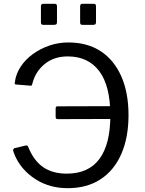

<svg xmlns="http://www.w3.org/2000/svg" viewBox="-20 -974 757 1004"><path d="M278 -942V-859Q278 -850 274.5 -847Q271 -844 261 -844H208Q200 -844 197 -847Q194 -850 194 -857V-941Q194 -954 205 -954H267Q278 -954 278 -942ZM482 -942V-859Q482 -850 478.5 -847Q475 -844 465 -844H413Q404 -844 401.5 -847Q399 -850 399 -857V-941Q399 -954 410 -954H471Q482 -954 482 -942ZM337 -752Q436 -752 506 -706.5Q576 -661 614 -575.5Q652 -490 652 -372Q652 -254 614 -168Q576 -82 505 -36Q434 10 334 10Q287 10 247 -1Q207 -12 174.5 -31.5Q142 -51 117 -75.5Q92 -100 75 -128Q58 -156 49 -185Q48 -192 50.5 -195Q53 -198 55 -199L114 -213Q123 -215 126 -209Q156 -134 205.5 -100Q255 -66 329 -66Q443 -66 500 -143Q557 -220 557 -370Q557 -525 499 -602Q441 -679 334 -679Q263 -679 214 -639.5Q165 -600 149 -536Q148 -531 146 -528Q144 -525 139 -526L65 -532Q59 -532 57.5 -535Q56 -538 58 -547Q64 -589 88.5 -626Q113 -663 151.5 -691Q190 -719 237.5 -735.5Q285 -752 337 -752ZM601 -352 284 -351Q277 -351 274 -353.5Q271 -356 271 -363V-407Q271 -418 280 -418L601 -419Z"/></svg>

Font: Libre Franklin
Style: Regular
Weight: 400
Designer: Pablo Impallari, Rodrigo Fuenzalida, Nhung Nguyen
Foundry: Impallari Type
Version: Version 3.000